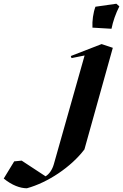

<svg xmlns="http://www.w3.org/2000/svg" viewBox="-304 -744 659 1028"><path d="M-160 264C-49 234 77 150 148 56L300 -488L240 -508L75 -444L79 -433L149 -447L-16 136C-24 164 -40 188 -60 200L-188 116L-228 120L-284 212C-240 248 -196 264 -160 264ZM191 -596 293 -590C301 -630 315 -670 335 -710L319 -724L207 -708C195 -676 189 -632 191 -596Z"/></svg>

Font: Mazius Display Extra Italic
Style: Bold
Weight: 700
Italic angle: -17°
Designer: Alberto Casagrande & Collletttivo
Foundry: Collletttivo
Version: Version 2.000;Glyphs 3.2 (3217)